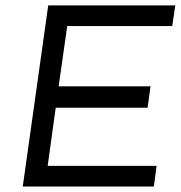

<svg xmlns="http://www.w3.org/2000/svg" viewBox="-20 -680 659 700"><path d="M63 0 155.8 -660.2H619.1L607.9 -585H225.1L193.8 -365.2H528.8L518.1 -287.1H183.1L153.8 -75.2H550.8L541 0Z"/></svg>

Font: Human Sans
Style: Italic
Weight: 400
Italic angle: -8°
Designer: Tim Radville
Foundry: Continuum
Version: Version 1.000;FEAKit 1.0